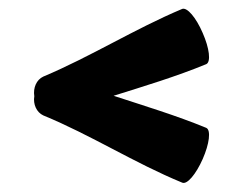

<svg xmlns="http://www.w3.org/2000/svg" viewBox="-20 -482 537 431"><path d="M77 -223C184 -179 282 -116 389 -72C400 -67 420 -91 435 -125C450 -159 454 -190 443 -195C375 -223 305 -244 235 -267C305 -289 375 -310 443 -338C454 -343 450 -374 435 -408C420 -443 400 -466 389 -462C282 -417 184 -355 77 -310C62 -303 54 -285 57 -266C54 -248 62 -230 77 -223Z"/></svg>

Font: Nupuram Expanded Bold
Style: Regular
Weight: 700
Width: 7
Designer: Santhosh Thottingal (santhosh.thottingal@gmail.com)
Foundry: SMC
Version: Version 1.000